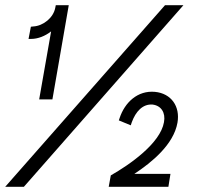

<svg xmlns="http://www.w3.org/2000/svg" viewBox="-27 -720 758 740"><path d="M170 -599 124 -337H175L238 -700H188L186 -690C179 -652 140 -620 101 -618L92 -617L83 -570H93C119 -570 147 -581 170 -599ZM400 -44 392 0H622L630 -50H491C559 -95 642 -163 657 -247C668 -310 633 -360 570 -366C503 -372 454 -325 434 -265L431 -256L477 -237L481 -249C496 -290 523 -320 561 -317C594 -313 612 -286 605 -249C591 -168 474 -86 400 -44ZM-7 0H65L680 -700H609Z"/></svg>

Font: Fixel Text 20240404 Light
Style: Italic
Weight: 300
Width: 4
Italic angle: -10°
Designer: AlfaBravo + MacPaw
Foundry: Kyrylo Tkachov, Marchela Mozhyna, Serhii Makarenko, Maria Weinstein, Zakhar Kryvoshyya
Version: Version 1.211;Glyphs 3.2 (3225)